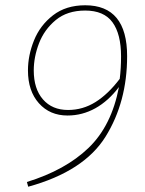

<svg xmlns="http://www.w3.org/2000/svg" viewBox="-20 -693 548 728"><path d="M462 -480Q462 -306 380 -174.5Q298 -43 87 15L82 -3Q228 -48 315.5 -132Q403 -216 431 -363Q391 -310 341.5 -282.5Q292 -255 236 -255Q169 -255 127.5 -301.5Q86 -348 86 -426Q86 -483 109 -540Q132 -597 181 -635Q230 -673 303 -673Q462 -673 462 -480ZM434 -394Q439 -434 439 -479Q439 -564 406.5 -608.5Q374 -653 303 -653Q235 -653 191.5 -617Q148 -581 128 -529Q108 -477 108 -426Q108 -356 143 -316Q178 -276 238 -276Q294 -276 342 -306Q390 -336 434 -394Z"/></svg>

Font: FiraGO Thin
Style: Italic
Weight: 100
Italic angle: -8°
Designer: bBox Type GmbH
Foundry: bBox Type GmbH
Version: Version 1.001